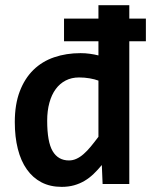

<svg xmlns="http://www.w3.org/2000/svg" viewBox="-20 -710 590 741"><path d="M376 0 373 -73.2Q357.4 -54.2 341.1 -38.6Q324.7 -22.9 306.2 -12Q287.6 -1 265.9 5.1Q244.1 11.2 217.8 11.2Q173.8 11.2 140.1 -6.3Q106.4 -23.9 83.5 -56.4Q60.5 -88.9 48.8 -135.3Q37.1 -181.6 37.1 -238.8Q37.1 -307.1 56.2 -357.2Q75.2 -407.2 108.9 -440.2Q142.6 -473.1 189.2 -489Q235.8 -504.9 291 -504.9Q309.6 -504.9 327.1 -502.4Q344.7 -500 359.9 -496.1V-550.8H227.1V-638.2H359.9V-689.9H479V-638.2H543V-550.8H479V0ZM162.1 -244.1Q162.1 -162.1 183.3 -126.5Q204.6 -90.8 246.1 -90.8Q261.2 -90.8 275.1 -97.2Q289.1 -103.5 302.7 -115.5Q316.4 -127.4 330.3 -144.3Q344.2 -161.1 359.9 -182.1V-398.9Q345.7 -404.3 325.9 -407.7Q306.2 -411.1 285.2 -411.1Q256.3 -411.1 233.6 -399.4Q210.9 -387.7 195.1 -366.2Q179.2 -344.7 170.7 -313.7Q162.1 -282.7 162.1 -244.1Z"/></svg>

Font: Code New Roman
Style: Bold
Weight: 700
Monospace: yes
Designer: Sam Radian
Foundry: Code New Roman
Version: Version 1.508 October 19, 2014